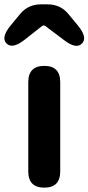

<svg xmlns="http://www.w3.org/2000/svg" viewBox="-51 -863 407 883"><path d="M153 0Q79 0 79 -75V-485Q79 -560 153 -560Q226 -560 226 -485V-75Q226 0 153 0ZM62 -680Q6 -636 -21 -663Q-48 -690 -2 -746L41 -798Q78 -843 137 -843H168Q227 -843 264 -798L307 -746Q353 -690 326 -663Q300 -635 243 -679L158 -743Q150 -749 142 -743Z"/></svg>

Font: Resource Han Rounded JP
Style: Bold
Weight: 700
Designer: Cyano Hao (round all glyphs); Ryoko NISHIZUKA 西塚涼子 (kana, bopomofo & ideographs); Paul D. Hunt (Latin, Greek & Cyrillic)
Foundry: Cyano Hao
Version: 0.990